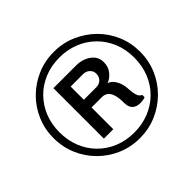

<svg xmlns="http://www.w3.org/2000/svg" viewBox="-163 -898 1111 1111"><g transform="rotate(-45 392.5 -343.0)"><path d="M400 10Q326 10 262 -17.5Q198 -45 149.5 -93.5Q101 -142 73.5 -206Q46 -270 46 -344Q46 -417 73.5 -481Q101 -545 149.5 -593Q198 -641 262 -668.5Q326 -696 400 -696Q473 -696 537 -668.5Q601 -641 650 -593Q699 -545 726.5 -481Q754 -417 754 -344Q754 -270 726.5 -206Q699 -142 650 -93.5Q601 -45 537 -17.5Q473 10 400 10ZM400 -36Q465 -36 521 -58.5Q577 -81 618.5 -122Q660 -163 683 -219.5Q706 -276 706 -344Q706 -412 682.5 -468Q659 -524 617 -565Q575 -606 519.5 -628Q464 -650 400 -650Q333 -650 277 -627Q221 -604 180 -562.5Q139 -521 116.5 -465.5Q94 -410 94 -344Q94 -277 116.5 -221Q139 -165 180 -123.5Q221 -82 277 -59Q333 -36 400 -36ZM546 -132Q526 -132 510.5 -139Q495 -146 487 -161.5Q479 -177 479 -202Q479 -240 471.5 -265Q464 -290 449 -302Q434 -314 413 -314H327V-136H250V-549H437Q469 -549 497.5 -537.5Q526 -526 544.5 -504Q563 -482 563 -449Q563 -411 541 -384Q519 -357 492 -348Q512 -341 525 -324.5Q538 -308 545.5 -285.5Q553 -263 554 -235Q555 -220 557.5 -203.5Q560 -187 566.5 -175Q573 -163 586 -158V-139Q577 -135 566.5 -133.5Q556 -132 546 -132ZM327 -377H429Q453 -377 469 -392.5Q485 -408 485 -433Q485 -455 469 -470Q453 -485 429 -485H327Z"/></g></svg>

Font: Chivo Medium
Style: Italic
Weight: 500
Italic angle: -8.05°
Designer: Hector Gatti
Foundry: Omnibus-Type
Version: Version 2.002